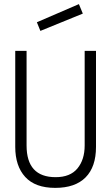

<svg xmlns="http://www.w3.org/2000/svg" viewBox="-20 -902 540 932"><path d="M159 -794 363 -882 382 -836 176 -752ZM54 -189V-655H109V-196Q109 -42 250 -42Q321 -42 356 -84.5Q391 -127 391 -196V-655H446V-189Q446 -92 395.5 -41Q345 10 248 10Q151 10 102.5 -43Q54 -96 54 -189Z"/></svg>

Font: TypoPRO Lekton
Style: Regular
Weight: 400
Monospace: yes
Designer: Paolo Mazzetti, Luciano Perondi, Raffaele Flato, Elena Papassissa, Emilio Macchia, Michela Povoleri, Tobias Seemiller, R
Version: Version 34.000